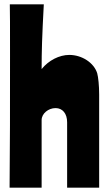

<svg xmlns="http://www.w3.org/2000/svg" viewBox="-20 -861 499 881"><path d="M25 -841C26 -793 26 -755 26 -610C26 -380 26 -176 24 0H171V-310C171 -340 202 -365 235 -365C267 -365 288 -340 288 -300V0H435V-427C435 -468 431 -507 426 -525C411 -573 356 -609 298 -609C252 -609 203 -584 171 -544C171 -625 173 -693 181 -841Z"/></svg>

Font: Ranchers
Style: Regular
Weight: 400
Designer: Pablo Impallari, Brenda Gallo
Foundry: Pablo Impallari, Brenda Gallo
Version: Version 1.000